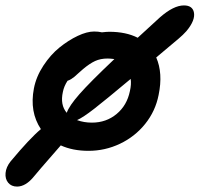

<svg xmlns="http://www.w3.org/2000/svg" viewBox="-40 -584 736 708"><path d="M22.9 104Q2 104 -9.8 89.8Q-21.5 75.7 -19.5 54Q-17.6 32.2 -1 11.2Q70.3 -74.2 110.8 -107.9Q68.4 -171.4 85 -257.8Q93.3 -301.3 119.9 -341.8Q146.5 -382.3 179.4 -408.9Q212.4 -435.5 246.6 -451.7Q280.8 -467.8 307.1 -467.8Q322.8 -467.8 335.9 -464.8Q353.5 -466.8 362.8 -466.8Q424.8 -466.8 467.8 -444.8Q529.8 -502 549.8 -520Q600.1 -564 638.2 -564Q668.9 -564 674.8 -539.6Q681.6 -509.8 647 -468.8Q634.8 -455.1 619.1 -441.9Q568.8 -399.9 536.1 -372.1Q561.5 -314 544.9 -233.9Q533.2 -174.3 495.4 -127.2Q457.5 -80.1 402.6 -54Q347.7 -27.8 286.1 -27.8Q228 -27.8 184.1 -47.9Q174.8 -36.6 141.8 0.7Q108.9 38.1 85.9 65.9Q55.2 104 22.9 104ZM191.9 -245.1Q181.2 -197.3 206.1 -168Q214.8 -193.4 252.9 -236.8Q291 -280.3 381.8 -366.2Q366.2 -368.2 356.9 -368.2Q330.6 -368.2 310.5 -358.9Q290.5 -349.6 266.1 -329.1Q259.3 -323.2 249 -314Q238.8 -304.7 233.9 -300.5Q229 -296.4 222.2 -292.2Q215.3 -288.1 209 -286.1Q195.8 -265.6 191.9 -245.1ZM439 -248Q444.8 -273.4 441.9 -293Q349.1 -215.3 307.4 -182.9Q265.6 -150.4 244.1 -141.1Q269.5 -131.8 298.8 -131.8Q351.6 -131.8 389.9 -163.6Q428.2 -195.3 439 -248Z"/></svg>

Font: Shantell Sans Irregular
Style: Italic
Weight: 500
Italic angle: -11.31°
Designer: Stephen Nixon, Anya Danilova, Shantell Martin
Foundry: Arrow Type
Version: Version 1.006;[9816181b4]